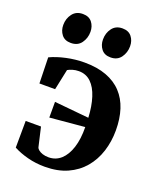

<svg xmlns="http://www.w3.org/2000/svg" viewBox="-146 -870 805 972"><g transform="rotate(20 257.0 -383.5)"><path d="M212.5 13Q164 13 120 1.5Q76 -10 42.5 -28L43.5 -172H126L150 -68Q151.5 -62 159.8 -55Q168 -48 182.2 -43.2Q196.5 -38.5 214.5 -38.5Q253 -38.5 280.8 -63.5Q308.5 -88.5 323.5 -135Q338.5 -181.5 337.5 -246L150 -229V-313.5L336 -295.5Q333 -356.5 318.2 -403Q303.5 -449.5 276.8 -475.2Q250 -501 211 -501Q193 -501 177.2 -496.2Q161.5 -491.5 152 -485.5L128.5 -374H44L40.5 -513.5Q77.5 -531 126 -541.5Q174.5 -552 223.5 -552Q291.5 -552 341.5 -533.2Q391.5 -514.5 424.2 -479.5Q457 -444.5 473 -394.8Q489 -345 489 -283Q489 -222.5 471.8 -168.8Q454.5 -115 420 -74.2Q385.5 -33.5 333.8 -10.2Q282 13 212.5 13ZM122 -621Q89.5 -621 72.8 -642.5Q56 -664 56 -694Q56 -728.5 75.5 -754.2Q95 -780 130.5 -780H131.5Q164 -780 180.8 -758.8Q197.5 -737.5 197.5 -707.5Q197.5 -673.5 178.5 -647.2Q159.5 -621 123 -621ZM336 -621Q303.5 -621 286.8 -642.5Q270 -664 270 -694Q270 -728.5 289.2 -754.2Q308.5 -780 344 -780H345Q377.5 -780 394.2 -758.8Q411 -737.5 411 -707.5Q411 -673.5 392 -647.2Q373 -621 337 -621Z"/></g></svg>

Font: Merriweather 60pt
Style: Bold
Weight: 700
Version: Version 2.100